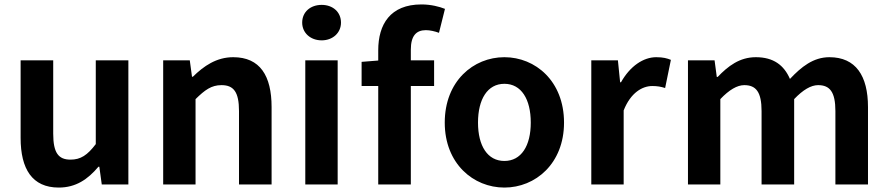

<svg xmlns="http://www.w3.org/2000/svg" viewBox="-20 -832 4008 866"><path d="M245 14C322 14 376 -23 424 -80H428L439 0H559V-560H412V-182C374 -132 344 -112 298 -112C244 -112 220 -142 220 -229V-560H73V-210C73 -70 125 14 245 14Z M716 0H862V-385C904 -426 933 -448 979 -448C1034 -448 1058 -417 1058 -331V0H1205V-349C1205 -490 1153 -574 1032 -574C956 -574 899 -534 850 -486H846L836 -560H716Z M1357 0H1503V-560H1357ZM1431 -650C1481 -650 1518 -684 1518 -730C1518 -778 1481 -810 1431 -810C1380 -810 1343 -778 1343 -730C1343 -684 1380 -650 1431 -650Z M1987 -792C1962 -802 1924 -812 1881 -812C1740 -812 1686 -722 1686 -605V-559L1611 -553V-444H1686V0H1833V-444H1938V-560H1833V-608C1833 -670 1857 -696 1901 -696C1919 -696 1941 -691 1960 -684Z M2255 14C2395 14 2524 -94 2524 -279C2524 -466 2395 -574 2255 -574C2115 -574 1986 -466 1986 -279C1986 -94 2115 14 2255 14ZM2255 -106C2179 -106 2136 -174 2136 -279C2136 -385 2179 -454 2255 -454C2331 -454 2374 -385 2374 -279C2374 -174 2331 -106 2255 -106Z M2647 0H2793V-334C2825 -415 2878 -444 2922 -444C2945 -444 2961 -441 2980 -435L3006 -562C2989 -569 2971 -574 2940 -574C2882 -574 2822 -534 2781 -461H2777L2767 -560H2647Z M3083 0H3229V-385C3269 -427 3305 -448 3337 -448C3390 -448 3415 -417 3415 -331V0H3562V-385C3602 -427 3638 -448 3670 -448C3723 -448 3748 -417 3748 -331V0H3895V-349C3895 -490 3840 -574 3721 -574C3648 -574 3594 -530 3543 -476C3516 -538 3469 -574 3389 -574C3316 -574 3264 -534 3217 -485H3213L3203 -560H3083Z"/></svg>

Font: Source Han Sans SC Bold
Style: Regular
Weight: 700
Designer: Ryoko NISHIZUKA (kana & ideographs); Paul D. Hunt (Latin, Greek & Cyrillic); Wenlong ZHANG (bopomofo); Sandoll Communica
Foundry: Adobe Systems Incorporated
Version: Version 1.001;PS 1.001;hotconv 1.0.78;makeotf.lib2.5.61930